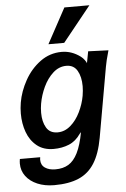

<svg xmlns="http://www.w3.org/2000/svg" viewBox="-65 -863 730 1116"><g transform="rotate(-5 300.0 -305.0)"><path d="M17 64.5Q17 53 19.5 38H138Q136.5 45.5 136.5 52.5Q136.5 84 160 100Q183.5 116 220.5 116Q265.5 116 297 97Q328.5 78 350.8 33.5Q373 -11 387 -86.5L379 -78Q351 -36.5 310.5 -19.8Q270 -3 220.5 -3Q162 -3 123.2 -34.2Q84.5 -65.5 66.2 -115.8Q48 -166 48 -224.5Q48 -255.5 53.5 -288.5Q64.5 -353 99.5 -416Q134.5 -479 190.2 -520Q246 -561 316 -561Q374 -561 425 -523Q437 -514 446.2 -501.2Q455.5 -488.5 456.5 -482.5L469.5 -551L587.5 -546.5Q569.5 -483.5 564.5 -452.5L492.5 -44.5Q476 47.5 441.2 102.5Q406.5 157.5 349.2 182.2Q292 207 205.5 207Q151 207 108 188.8Q65 170.5 41 138.2Q17 106 17 64.5ZM415 -296.5Q420 -326.5 420 -352Q420 -406.5 399.5 -442.2Q379 -478 335.5 -478Q292.5 -478 258 -446.8Q223.5 -415.5 201.2 -368Q179 -320.5 170.5 -271.5Q166 -246 166 -218.5Q166 -166 186.5 -131.5Q207 -97 252 -97Q293.5 -97 327.8 -126.8Q362 -156.5 384.2 -202.5Q406.5 -248.5 415 -296.5ZM243 -612 354 -817H500L335 -612Z"/></g></svg>

Font: JuliaMono
Style: Bold Italic
Weight: 700
Italic angle: -9°
Monospace: yes
Designer: cormullion
Foundry: corm
Version: Version 0.057; ttfautohint (v1.8.4)